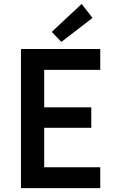

<svg xmlns="http://www.w3.org/2000/svg" viewBox="-20 -973 602 993"><path d="M88.4 0V-719.7H498.5V-611.8H208.5V-418H452.1V-312H208.5V-107.9H498.5V0ZM297.4 -756.3 247.6 -808.1 402.3 -952.6 458.5 -880.4Z"/></svg>

Font: Reddit Mono SemiBold
Style: Regular
Weight: 600
Monospace: yes
Designer: Stephen Hutchings
Foundry: Reddit
Version: Version 1.014